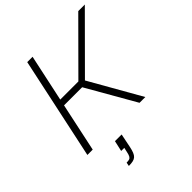

<svg xmlns="http://www.w3.org/2000/svg" viewBox="-249 -837 1221 1221"><g transform="rotate(-45 361.5 -226.0)"><path d="M58 0 205 -688H253L185 -371H348L664 -688H723L382 -346L579 0H527L339 -328H176L106 0ZM195 236 200 211Q216 211 225 208Q234 205 239.5 195Q245 185 249 165L256 134H228L244 62H304L285 156Q280 180 273.5 196Q267 212 257.5 220.5Q248 229 233 232.5Q218 236 195 236Z"/></g></svg>

Font: Saira Thin ExtraLight
Style: Italic
Weight: 250
Italic angle: -12°
Version: Version 1.101